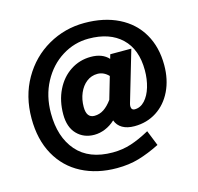

<svg xmlns="http://www.w3.org/2000/svg" viewBox="-129 -858 1243 1206"><g transform="rotate(-15 493.0 -255.0)"><path d="M669 -160Q666 -150 666 -141Q666 -129 672 -122.5Q678 -116 688 -116Q726 -116 754.5 -147Q783 -178 798 -228.5Q813 -279 813 -337Q813 -473 736 -546.5Q659 -620 522 -620Q429 -620 349 -570Q269 -520 221 -430.5Q173 -341 173 -228Q173 -73 252.5 18.5Q332 110 486 110Q549 110 606 91.5Q663 73 728 37L768 137Q694 174 629 193Q564 212 486 212Q357 212 257.5 160.5Q158 109 102.5 9.5Q47 -90 47 -228Q47 -372 111.5 -484.5Q176 -597 285 -659.5Q394 -722 522 -722Q649 -722 743.5 -675Q838 -628 888.5 -541Q939 -454 939 -337Q939 -243 903.5 -169.5Q868 -96 804.5 -55Q741 -14 660 -14Q613 -14 582 -32Q551 -50 539 -84Q509 -56 473.5 -41.5Q438 -27 403 -27Q334 -27 290 -72.5Q246 -118 246 -201Q246 -289 280 -358.5Q314 -428 373.5 -467Q433 -506 506 -506Q581 -506 621 -462L629 -490H766ZM549 -215 591 -359Q559 -392 519 -392Q479 -392 448 -368Q417 -344 399.5 -303Q382 -262 382 -213Q382 -142 434 -142Q467 -142 495 -160.5Q523 -179 549 -215Z"/></g></svg>

Font: Biryani Black
Style: Regular
Weight: 900
Designer: Dan Reynolds and Mathieu Reguer
Foundry: Dan Reynolds and Mathieu Reguer
Version: Version 1.004; ttfautohint (v1.1) -l 5 -r 5 -G 72 -x 0 -D la